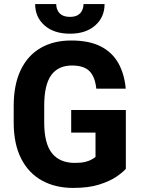

<svg xmlns="http://www.w3.org/2000/svg" viewBox="-20 -922 697 952"><path d="M498.5 -901.9Q498.5 -836.9 452.1 -795.9Q405.8 -754.9 327.1 -754.9Q247.6 -754.9 200.9 -795.9Q154.3 -836.9 154.3 -901.9H258.8Q258.8 -885.7 265.4 -871.1Q272 -856.4 287.1 -847.4Q302.2 -838.4 327.1 -838.4Q351.6 -838.4 366.2 -847.4Q380.9 -856.4 387.5 -871.1Q394 -885.7 394 -901.9ZM604 -85Q587.9 -66.4 555.4 -44.7Q522.9 -22.9 470.7 -6.6Q418.5 9.8 342.8 9.8Q254.4 9.8 188 -26.9Q121.6 -63.5 84.7 -136Q47.9 -208.5 47.9 -314.9V-396Q47.9 -502.4 82.8 -575Q117.7 -647.5 181.6 -684.3Q245.6 -721.2 333 -721.2Q421.9 -721.2 479 -692.1Q536.1 -663.1 566.4 -609.6Q596.7 -556.2 603.5 -482.4H457.5Q451.2 -541.5 423.6 -569.3Q396 -597.2 336.9 -597.2Q268.6 -597.2 233.9 -549.3Q199.2 -501.5 199.2 -397V-314.9Q199.2 -210.9 237.5 -162.6Q275.9 -114.3 351.1 -114.3Q382.3 -114.3 402.1 -119.1Q421.9 -124 433.8 -130.9Q445.8 -137.7 452.6 -143.1Q453.1 -143.1 453.6 -143.6V-264.6H333V-376.5H604Z"/></svg>

Font: Robert Sans Black
Style: Regular
Weight: 900
Designer: Christian Robertson (extended by Adam Twardoch)
Foundry: Google
Version: Version 12.135;April 2, 2019;FontCreator 11.5.0.2425 64-bit;